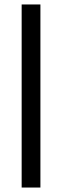

<svg xmlns="http://www.w3.org/2000/svg" viewBox="-20 -740 278 860"><path d="M77 100V-720H161V100Z"/></svg>

Font: DM Sans 9pt
Style: Regular
Weight: 400
Designer: Colophon Foundry, Jonny Pinhorn
Foundry: Colophon Foundry
Version: Version 4.004;gftools[0.9.30]